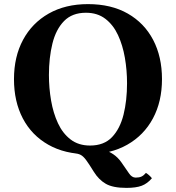

<svg xmlns="http://www.w3.org/2000/svg" viewBox="-20 -735 856 934"><path d="M690 106Q706 116 719 132Q697 158 669.5 168.5Q642 179 595 179Q529 179 494.5 159Q460 139 436 100Q412 61 398.5 43Q385 25 372.5 18.5Q360 12 339 10L496 0Q508 0 530.5 15Q553 30 570 54Q593 86 607 107.5Q621 129 640 129Q657 129 668 124Q679 119 690 106ZM218 -370Q218 -307 228.5 -246Q239 -185 262 -135.5Q285 -86 323.5 -56.5Q362 -27 418 -27L408 15Q296 15 215 -31Q134 -77 91 -159Q48 -241 48 -350Q48 -459 92 -541Q136 -623 217 -669Q298 -715 408 -715L398 -673Q331 -673 291.5 -632.5Q252 -592 235 -523Q218 -454 218 -370ZM598 -330Q598 -393 587.5 -454Q577 -515 554 -564.5Q531 -614 492.5 -643.5Q454 -673 398 -673L408 -715Q521 -715 601.5 -669Q682 -623 725 -541Q768 -459 768 -350Q768 -241 724 -159Q680 -77 599 -31Q518 15 408 15L418 -27Q486 -27 525 -68Q564 -109 581 -177.5Q598 -246 598 -330Z"/></svg>

Font: Poltawski Nowy
Style: Bold
Weight: 700
Designer: Adam Pótawski, Mateusz Machalski, Borys Kosmynka, Ania Wieluska
Foundry: Capitalics.wtf
Version: Version 1.001;gftools[0.9.25]